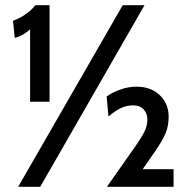

<svg xmlns="http://www.w3.org/2000/svg" viewBox="-20 -720 719 740"><path d="M96 -607Q69 -582 37 -574L30 -640Q54 -648 78.5 -665Q103 -682 116 -700H171V-328H96ZM453 -700H537L135 0H50ZM649 -68V0H392L503 -158Q530 -197 539 -217.5Q548 -238 548 -260Q548 -283 533.5 -298.5Q519 -314 494 -314Q467 -314 444 -302.5Q421 -291 398 -271L391 -348Q413 -364 444 -375Q475 -386 506 -386Q561 -386 595.5 -353.5Q630 -321 630 -270Q630 -236 618.5 -207Q607 -178 571 -127L530 -68Z"/></svg>

Font: Cabin
Style: Regular
Weight: 400
Designer: Pablo Impallari
Foundry: Pablo Impallari. http://www.impallari.com Igino Marini. http://www.ikern.com
Version: Version 2.200